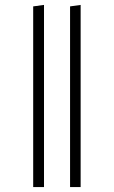

<svg xmlns="http://www.w3.org/2000/svg" viewBox="-20 -761 463 781"><path d="M159 -741 115 -735V0H159ZM308 -741 265 -735V0H308Z"/></svg>

Font: Fira Sans ExtraLight
Style: Regular
Weight: 200
Designer: bBox Type GmbH & Carrois Corporate GbR & Edenspiekermann AG
Foundry: bBox Type GmbH & Carrois Corporate GbR & Edenspiekermann AG
Version: Version 4.300;PS 004.300;hotconv 1.0.88;makeotf.lib2.5.64775